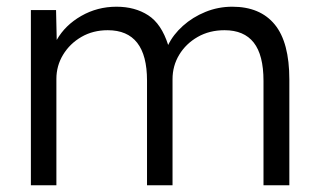

<svg xmlns="http://www.w3.org/2000/svg" viewBox="-20 -552 951 572"><path d="M72 0V-522H147L149 -433Q174 -477 222 -504.5Q270 -532 327 -532Q382 -532 421.5 -506.5Q461 -481 481 -418Q496 -449 525 -475Q554 -501 592 -516.5Q630 -532 672 -532Q755 -532 798.5 -479Q842 -426 842 -315V0H765V-311Q765 -388 736 -425Q707 -462 649 -462Q604 -462 569 -442Q534 -422 514 -389Q494 -356 494 -316V0H418V-312Q418 -462 301 -462Q257 -462 222.5 -442Q188 -422 168 -389Q148 -356 148 -317V0Z"/></svg>

Font: Lexend Deca Light
Style: Regular
Weight: 300
Designer: Bonnie Shaver-Troup, Thomas Jockin
Foundry: Lexend
Version: Version 1.008; ttfautohint (v1.8.4.7-5d5b)